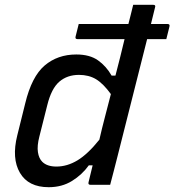

<svg xmlns="http://www.w3.org/2000/svg" viewBox="-20 -770 727 800"><path d="M298 -543Q354 -543 388.5 -518.5Q423 -494 445 -455H461Q471 -493 480.5 -531Q490 -569 499 -607H303Q292 -607 295 -618Q299 -632 301.5 -644Q304 -656 308 -670H515Q520 -689 525 -709.5Q530 -730 535 -750H618Q630 -750 626 -739Q618 -706 609 -670H678Q689 -670 686 -659Q682 -645 679.5 -633Q677 -621 673 -607H593Q562 -485 531.5 -363.5Q501 -242 470 -120Q461 -86 453.5 -55.5Q446 -25 439 0H357Q346 0 349 -11Q357 -45 366 -81H350Q322 -42 280 -16Q238 10 183 10Q98 10 63 -50Q28 -110 52 -206L85 -339Q112 -451 166 -497Q220 -543 298 -543ZM156 -96Q176 -76 215 -76Q260 -76 303 -102Q346 -128 394 -188Q405 -236 417.5 -283.5Q430 -331 442 -378Q410 -422 380 -440Q350 -458 309 -458Q260 -458 227 -429.5Q194 -401 177 -332L144 -201Q134 -162 138 -136Q142 -110 156 -96Z"/></svg>

Font: Recursive Mn Lnr St
Style: Italic
Weight: 400
Italic angle: -15°
Monospace: yes
Version: Version 1.079;hotconv 1.0.112;makeotfexe 2.5.65598; ttfautoh